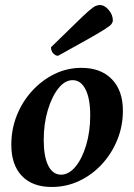

<svg xmlns="http://www.w3.org/2000/svg" viewBox="-20 -732 533 764"><path d="M186 12Q109 12 67 -32Q25 -76 25 -156Q25 -218 47 -273Q69 -328 108 -370.5Q147 -413 197 -437.5Q247 -462 304 -462Q381 -462 425 -417Q469 -372 469 -291Q469 -230 446.5 -175Q424 -120 385 -78Q346 -36 295 -12Q244 12 186 12ZM223 -37Q254 -37 280.5 -69Q307 -101 323 -155Q339 -209 339 -273Q339 -339 320.5 -376Q302 -413 269 -413Q238 -413 212 -380Q186 -347 170 -293Q154 -239 154 -175Q154 -109 172 -73Q190 -37 223 -37ZM211 -510Q201 -510 192 -519.5Q183 -529 183 -544Q245 -604 280 -638.5Q315 -673 333 -688.5Q351 -704 360 -708Q369 -712 377 -712Q396 -712 412.5 -692.5Q429 -673 429 -651Q429 -644 424 -637Q419 -630 399 -617Q379 -604 335 -579Q291 -554 211 -510Z"/></svg>

Font: Petrona
Style: Bold Italic
Weight: 700
Italic angle: -9°
Designer: Ringo R. Seeber
Foundry: Ringo R. Seeber
Version: Version 2.001; ttfautohint (v1.8.3)